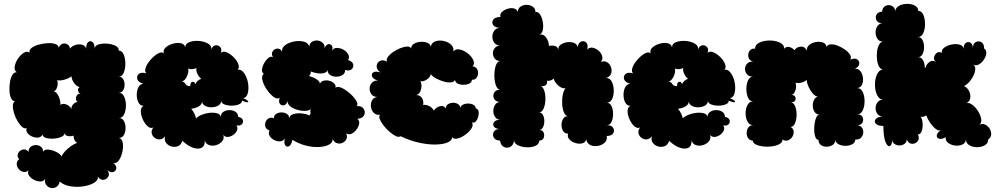

<svg xmlns="http://www.w3.org/2000/svg" viewBox="-20 -747 5166 994"><path d="M289 193Q285 213 271.5 221Q258 229 243.5 226Q229 223 219.5 210.5Q210 198 214 178Q207 192 190.5 192.5Q174 193 157 184.5Q140 176 130.5 162.5Q121 149 128 135Q115 146 101 143Q87 140 77 128.5Q67 117 66.5 102.5Q66 88 79 77Q66 61 74 46Q82 31 98.5 27Q115 23 128 39Q128 21 139.5 12.5Q151 4 165.5 4Q180 4 191.5 12.5Q203 21 203 39Q209 26 229.5 27.5Q250 29 271 39.5Q292 50 299 63Q303 51 317 36Q331 21 348 9Q365 -3 380 -7Q370 -12 365 -23.5Q360 -35 361 -45Q347 -40 332 -42.5Q317 -45 314 -59Q315 -46 298 -38.5Q281 -31 258.5 -29.5Q236 -28 218.5 -33Q201 -38 200 -51Q194 -37 179 -35Q164 -33 148 -39.5Q132 -46 122.5 -58Q113 -70 118 -84Q107 -79 94.5 -90Q82 -101 70.5 -120.5Q59 -140 52.5 -161.5Q46 -183 46.5 -200Q47 -217 58 -222Q45 -223 37.5 -238.5Q30 -254 29 -276.5Q28 -299 31.5 -321.5Q35 -344 44 -359Q53 -374 67 -373Q53 -382 56 -402Q59 -422 72 -442Q85 -462 102 -473Q119 -484 133 -475Q130 -489 144 -499.5Q158 -510 180.5 -516Q203 -522 226 -523.5Q249 -525 265.5 -519.5Q282 -514 284 -500Q292 -518 305 -521Q318 -524 329.5 -517Q341 -510 342 -495Q351 -508 369.5 -514Q388 -520 405 -515.5Q422 -511 426 -495Q426 -521 437 -529.5Q448 -538 459 -529.5Q470 -521 470 -495Q471 -511 490.5 -517Q510 -523 535 -521Q560 -519 578 -510Q596 -501 595 -485Q612 -485 620.5 -464.5Q629 -444 629 -417.5Q629 -391 620.5 -370.5Q612 -350 595 -350Q610 -350 617.5 -337.5Q625 -325 625 -308.5Q625 -292 617.5 -279.5Q610 -267 595 -267Q613 -267 622.5 -247Q632 -227 632 -201.5Q632 -176 623 -156Q614 -136 596 -136Q613 -136 621.5 -120.5Q630 -105 630 -84.5Q630 -64 621.5 -48.5Q613 -33 596 -33Q612 -29 615.5 -7.5Q619 14 613.5 39.5Q608 65 595.5 83Q583 101 567 97Q584 111 582 125Q580 139 566.5 143.5Q553 148 536 134Q549 153 540.5 167.5Q532 182 515.5 184Q499 186 486 167Q490 185 468.5 198.5Q447 212 413 217.5Q379 223 345 217.5Q311 212 289 193ZM402 -262Q387 -262 384.5 -276.5Q382 -291 393 -297Q379 -297 365 -315.5Q351 -334 350 -352Q337 -341 313.5 -334.5Q290 -328 275 -332Q282 -319 276.5 -298.5Q271 -278 258 -274Q268 -273 276.5 -261Q285 -249 289.5 -233Q294 -217 292 -204Q305 -213 322.5 -206.5Q340 -200 351 -182Q347 -194 358.5 -206.5Q370 -219 382 -219Q373 -225 373 -236.5Q373 -248 380.5 -256Q388 -264 402 -262Z M924 -18Q918 3 902 9.5Q886 16 868.5 11.5Q851 7 840 -7Q829 -21 835 -42Q824 -27 809 -25.5Q794 -24 781.5 -33Q769 -42 765.5 -56.5Q762 -71 774 -87Q759 -80 744 -93.5Q729 -107 719 -129.5Q709 -152 709 -172Q709 -192 724 -199Q706 -199 697 -216Q688 -233 688 -256Q688 -279 697 -296Q706 -313 723 -313Q696 -321 691 -337Q686 -353 698.5 -364Q711 -375 738 -367Q729 -375 732.5 -390.5Q736 -406 748 -423Q760 -440 775 -453.5Q790 -467 804.5 -473Q819 -479 828 -471Q823 -488 837.5 -501Q852 -514 874 -520.5Q896 -527 915 -523.5Q934 -520 939 -503Q940 -522 961.5 -529.5Q983 -537 1009.5 -535Q1036 -533 1056 -522Q1076 -511 1074 -492Q1082 -511 1096.5 -512.5Q1111 -514 1120.5 -503Q1130 -492 1123 -473Q1134 -484 1152.5 -476.5Q1171 -469 1188.5 -452Q1206 -435 1213.5 -416Q1221 -397 1210 -386Q1225 -389 1237.5 -376Q1250 -363 1257.5 -342Q1265 -321 1266 -298.5Q1267 -276 1261 -259Q1255 -242 1239 -239Q1268 -226 1265 -219.5Q1262 -213 1233 -226Q1233 -213 1216.5 -206.5Q1200 -200 1179 -200Q1158 -200 1141.5 -206.5Q1125 -213 1125 -226Q1125 -209 1110 -200.5Q1095 -192 1075.5 -191.5Q1056 -191 1041 -199.5Q1026 -208 1026 -224Q1027 -207 1009.5 -196.5Q992 -186 970 -184Q980 -172 986.5 -158.5Q993 -145 995 -134Q1005 -145 1025 -153Q1045 -161 1066 -163Q1087 -165 1103.5 -160.5Q1120 -156 1123 -142Q1123 -159 1136.5 -168Q1150 -177 1168 -177Q1186 -177 1199.5 -168Q1213 -159 1213 -142Q1233 -138 1237 -125.5Q1241 -113 1232 -103.5Q1223 -94 1204 -98Q1213 -85 1207 -71.5Q1201 -58 1187.5 -48.5Q1174 -39 1159.5 -38Q1145 -37 1136 -49Q1142 -30 1130.5 -16Q1119 -2 1100 4Q1081 10 1063.5 4.5Q1046 -1 1040 -20Q1042 7 1025.5 17Q1009 27 981.5 18.5Q954 10 924 -18ZM965 -301Q965 -321 976 -323.5Q987 -326 991 -311Q994 -320 1003 -328Q1012 -336 1022 -339Q1010 -348 1002 -365Q994 -382 997 -395Q988 -390 975.5 -389Q963 -388 954 -392Q957 -381 953 -366Q949 -351 940.5 -339Q932 -327 921 -326Q934 -323 940.5 -312Q947 -301 965 -301Z M1494 -23Q1488 4 1476 10Q1464 16 1456.5 5Q1449 -6 1455 -32Q1448 -17 1432 -15.5Q1416 -14 1400.5 -21.5Q1385 -29 1376.5 -42.5Q1368 -56 1375 -72Q1359 -77 1354.5 -89.5Q1350 -102 1354.5 -114.5Q1359 -127 1370.5 -134Q1382 -141 1398 -135Q1398 -150 1410 -157.5Q1422 -165 1437.5 -165Q1453 -165 1465 -157.5Q1477 -150 1477 -135Q1480 -150 1498 -156Q1516 -162 1540 -160Q1564 -158 1583 -149Q1584 -156 1589 -160Q1584 -169 1589 -182Q1578 -173 1557 -173Q1536 -173 1514.5 -180Q1493 -187 1480 -199Q1467 -211 1470 -225Q1463 -205 1450 -202Q1437 -199 1429 -209.5Q1421 -220 1428 -241Q1417 -233 1402.5 -241.5Q1388 -250 1373.5 -267Q1359 -284 1349 -304Q1339 -324 1337 -341Q1335 -358 1346 -365Q1335 -371 1336.5 -387Q1338 -403 1347.5 -420Q1357 -437 1369.5 -447Q1382 -457 1393 -451Q1383 -468 1391.5 -481Q1400 -494 1415 -495.5Q1430 -497 1441 -480Q1438 -496 1450.5 -508Q1463 -520 1483 -527Q1503 -534 1524.5 -534.5Q1546 -535 1562 -528Q1578 -521 1581 -505Q1583 -524 1596.5 -531.5Q1610 -539 1625.5 -537Q1641 -535 1652 -524Q1663 -513 1660 -495Q1666 -514 1677.5 -517.5Q1689 -521 1697 -512Q1705 -503 1699 -484Q1707 -499 1724 -499Q1741 -499 1757.5 -490Q1774 -481 1782.5 -466Q1791 -451 1782 -436Q1805 -429 1808.5 -414Q1812 -399 1800.5 -388.5Q1789 -378 1767 -385Q1767 -367 1753 -358.5Q1739 -350 1721 -350Q1703 -350 1689.5 -358.5Q1676 -367 1676 -385Q1673 -373 1658.5 -369Q1644 -365 1625 -367.5Q1606 -370 1589 -377Q1590 -364 1580 -353Q1602 -348 1621 -335Q1640 -322 1635 -309Q1638 -323 1652 -328Q1666 -333 1682 -329.5Q1698 -326 1709 -316Q1720 -306 1717 -292Q1724 -300 1739.5 -295.5Q1755 -291 1772.5 -278.5Q1790 -266 1805 -250.5Q1820 -235 1827 -220.5Q1834 -206 1827 -198Q1848 -199 1858 -189Q1868 -179 1868.5 -166Q1869 -153 1859.5 -143Q1850 -133 1830 -132Q1842 -123 1839.5 -107Q1837 -91 1825.5 -76Q1814 -61 1799.5 -54.5Q1785 -48 1772 -57Q1780 -39 1773 -26Q1766 -13 1752 -7Q1738 -1 1723.5 -6Q1709 -11 1702 -28Q1704 -10 1684.5 1Q1665 12 1633 14Q1601 16 1564.5 7Q1528 -2 1494 -23Z M2053 -42Q2045 -35 2030 -42Q2015 -49 1997.5 -64Q1980 -79 1966 -97Q1952 -115 1946 -130.5Q1940 -146 1948 -153Q1928 -150 1915.5 -162.5Q1903 -175 1900.5 -193Q1898 -211 1905.5 -226.5Q1913 -242 1933 -245Q1912 -246 1902.5 -259.5Q1893 -273 1893.5 -289.5Q1894 -306 1905.5 -318.5Q1917 -331 1937 -330Q1912 -337 1906.5 -350.5Q1901 -364 1912.5 -372Q1924 -380 1950 -372Q1934 -383 1931 -396Q1928 -409 1934.5 -420Q1941 -431 1954.5 -434Q1968 -437 1984 -427Q1978 -437 1987 -450.5Q1996 -464 2013.5 -476.5Q2031 -489 2051 -497Q2071 -505 2087 -506Q2103 -507 2109 -496Q2108 -511 2122.5 -520Q2137 -529 2157 -530.5Q2177 -532 2192.5 -525.5Q2208 -519 2210 -505Q2214 -526 2234 -533Q2254 -540 2277 -535Q2300 -530 2315.5 -515.5Q2331 -501 2327 -480Q2338 -495 2359 -491Q2380 -487 2400 -472Q2420 -457 2429.5 -437.5Q2439 -418 2427 -403Q2442 -402 2449 -391Q2456 -380 2455 -366.5Q2454 -353 2446 -343Q2438 -333 2423 -334Q2423 -321 2410 -314.5Q2397 -308 2379.5 -308Q2362 -308 2349 -314.5Q2336 -321 2336 -334Q2331 -322 2314.5 -320.5Q2298 -319 2277 -325Q2256 -331 2237.5 -341Q2219 -351 2210 -363Q2207 -347 2190 -335.5Q2173 -324 2156 -326Q2163 -315 2162 -299Q2161 -283 2154 -270Q2147 -257 2134 -255Q2156 -255 2165.5 -238Q2175 -221 2170 -204Q2187 -206 2203 -197.5Q2219 -189 2226 -174Q2235 -190 2255.5 -196.5Q2276 -203 2288 -186Q2288 -200 2299.5 -207.5Q2311 -215 2326 -215Q2341 -215 2352 -207.5Q2363 -200 2363 -186Q2363 -198 2375.5 -204.5Q2388 -211 2403.5 -211Q2419 -211 2431 -204.5Q2443 -198 2443 -186Q2455 -183 2457.5 -170.5Q2460 -158 2456 -143Q2452 -128 2443.5 -118.5Q2435 -109 2423 -113Q2432 -100 2421 -82.5Q2410 -65 2389.5 -50Q2369 -35 2349 -30Q2329 -25 2320 -37Q2322 -22 2301.5 -11.5Q2281 -1 2243 1Q2205 3 2155.5 -7Q2106 -17 2053 -42Z M2569 -19Q2544 -20 2536 -35.5Q2528 -51 2537 -65.5Q2546 -80 2571 -79Q2546 -79 2537.5 -91Q2529 -103 2537.5 -115Q2546 -127 2571 -127Q2553 -127 2543.5 -141Q2534 -155 2534 -173Q2534 -191 2543.5 -205Q2553 -219 2571 -219Q2553 -219 2543.5 -228.5Q2534 -238 2534 -251Q2534 -264 2543.5 -273.5Q2553 -283 2571 -283Q2558 -283 2550.5 -298Q2543 -313 2540.5 -335Q2538 -357 2540.5 -379Q2543 -401 2550.5 -416Q2558 -431 2571 -431Q2552 -431 2542 -443Q2532 -455 2532 -471Q2532 -487 2542 -499Q2552 -511 2571 -511Q2550 -511 2539.5 -525Q2529 -539 2529 -557Q2529 -575 2539.5 -589Q2550 -603 2571 -603Q2543 -603 2533.5 -617Q2524 -631 2533.5 -645Q2543 -659 2571 -659Q2567 -674 2578.5 -685Q2590 -696 2607.5 -701.5Q2625 -707 2640.5 -703.5Q2656 -700 2661 -685Q2661 -703 2674.5 -712.5Q2688 -722 2706 -722Q2724 -722 2738 -712.5Q2752 -703 2752 -685Q2767 -687 2777 -670.5Q2787 -654 2790.5 -631Q2794 -608 2789.5 -589Q2785 -570 2770 -568Q2794 -572 2807.5 -552.5Q2821 -533 2822 -509Q2837 -513 2851.5 -509.5Q2866 -506 2871 -490Q2869 -506 2883 -516Q2897 -526 2916.5 -528.5Q2936 -531 2951.5 -525Q2967 -519 2970 -504Q2976 -528 2990.5 -532.5Q3005 -537 3015.5 -526Q3026 -515 3020 -491Q3032 -503 3048.5 -500Q3065 -497 3079 -484.5Q3093 -472 3097.5 -456Q3102 -440 3091 -427Q3111 -433 3124.5 -424Q3138 -415 3143.5 -398Q3149 -381 3143.5 -365.5Q3138 -350 3118 -343Q3137 -344 3147 -324.5Q3157 -305 3157.5 -279.5Q3158 -254 3149 -234.5Q3140 -215 3121 -215Q3138 -215 3146 -197.5Q3154 -180 3154 -157Q3154 -134 3146 -116.5Q3138 -99 3121 -99Q3146 -99 3154.5 -85Q3163 -71 3154.5 -57Q3146 -43 3121 -43Q3125 -22 3110.5 -8.5Q3096 5 3075 8.5Q3054 12 3036.5 4Q3019 -4 3015 -25Q3010 -8 2993 -4.5Q2976 -1 2957.5 -7Q2939 -13 2927.5 -25.5Q2916 -38 2921 -55Q2904 -55 2895.5 -68.5Q2887 -82 2887 -100Q2887 -118 2895.5 -132Q2904 -146 2921 -146Q2908 -146 2900 -164Q2892 -182 2890.5 -207.5Q2889 -233 2893.5 -256Q2898 -279 2908 -290Q2890 -287 2871 -303.5Q2852 -320 2846 -340Q2831 -326 2811 -329Q2816 -318 2807 -308Q2798 -298 2780 -302Q2793 -295 2799 -273.5Q2805 -252 2803.5 -227Q2802 -202 2793.5 -183.5Q2785 -165 2770 -165Q2784 -165 2791 -151.5Q2798 -138 2798 -120Q2798 -102 2791 -88Q2784 -74 2770 -74Q2788 -75 2794 -61.5Q2800 -48 2795 -34Q2790 -20 2772 -19Q2771 0 2751 8.5Q2731 17 2705 15.5Q2679 14 2659.5 4Q2640 -6 2641 -25Q2641 -4 2630.5 6.5Q2620 17 2606.5 17.5Q2593 18 2582 9Q2571 0 2569 -19Z M3444 -18Q3438 3 3422 9.5Q3406 16 3388.5 11.5Q3371 7 3360 -7Q3349 -21 3355 -42Q3344 -27 3329 -25.5Q3314 -24 3301.5 -33Q3289 -42 3285.5 -56.5Q3282 -71 3294 -87Q3279 -80 3264 -93.5Q3249 -107 3239 -129.5Q3229 -152 3229 -172Q3229 -192 3244 -199Q3226 -199 3217 -216Q3208 -233 3208 -256Q3208 -279 3217 -296Q3226 -313 3243 -313Q3216 -321 3211 -337Q3206 -353 3218.5 -364Q3231 -375 3258 -367Q3249 -375 3252.5 -390.5Q3256 -406 3268 -423Q3280 -440 3295 -453.5Q3310 -467 3324.5 -473Q3339 -479 3348 -471Q3343 -488 3357.5 -501Q3372 -514 3394 -520.5Q3416 -527 3435 -523.5Q3454 -520 3459 -503Q3460 -522 3481.5 -529.5Q3503 -537 3529.5 -535Q3556 -533 3576 -522Q3596 -511 3594 -492Q3602 -511 3616.5 -512.5Q3631 -514 3640.5 -503Q3650 -492 3643 -473Q3654 -484 3672.5 -476.5Q3691 -469 3708.5 -452Q3726 -435 3733.5 -416Q3741 -397 3730 -386Q3745 -389 3757.5 -376Q3770 -363 3777.5 -342Q3785 -321 3786 -298.5Q3787 -276 3781 -259Q3775 -242 3759 -239Q3788 -226 3785 -219.5Q3782 -213 3753 -226Q3753 -213 3736.5 -206.5Q3720 -200 3699 -200Q3678 -200 3661.5 -206.5Q3645 -213 3645 -226Q3645 -209 3630 -200.5Q3615 -192 3595.5 -191.5Q3576 -191 3561 -199.5Q3546 -208 3546 -224Q3547 -207 3529.5 -196.5Q3512 -186 3490 -184Q3500 -172 3506.5 -158.5Q3513 -145 3515 -134Q3525 -145 3545 -153Q3565 -161 3586 -163Q3607 -165 3623.5 -160.5Q3640 -156 3643 -142Q3643 -159 3656.5 -168Q3670 -177 3688 -177Q3706 -177 3719.5 -168Q3733 -159 3733 -142Q3753 -138 3757 -125.5Q3761 -113 3752 -103.5Q3743 -94 3724 -98Q3733 -85 3727 -71.5Q3721 -58 3707.5 -48.5Q3694 -39 3679.5 -38Q3665 -37 3656 -49Q3662 -30 3650.5 -16Q3639 -2 3620 4Q3601 10 3583.5 4.5Q3566 -1 3560 -20Q3562 7 3545.5 17Q3529 27 3501.5 18.5Q3474 10 3444 -18ZM3485 -301Q3485 -321 3496 -323.5Q3507 -326 3511 -311Q3514 -320 3523 -328Q3532 -336 3542 -339Q3530 -348 3522 -365Q3514 -382 3517 -395Q3508 -390 3495.5 -389Q3483 -388 3474 -392Q3477 -381 3473 -366Q3469 -351 3460.5 -339Q3452 -327 3441 -326Q3454 -323 3460.5 -312Q3467 -301 3485 -301Z M3877 -19Q3861 -20 3853 -32Q3845 -44 3845.5 -60Q3846 -76 3854.5 -87.5Q3863 -99 3879 -99Q3860 -99 3850 -117.5Q3840 -136 3840 -160.5Q3840 -185 3850 -203.5Q3860 -222 3879 -222Q3861 -222 3852.5 -241.5Q3844 -261 3844 -286Q3844 -311 3852.5 -330.5Q3861 -350 3879 -350Q3858 -350 3847.5 -362Q3837 -374 3837 -389.5Q3837 -405 3847.5 -417Q3858 -429 3879 -429Q3864 -432 3858 -443Q3852 -454 3854 -467Q3856 -480 3865 -488.5Q3874 -497 3889 -495Q3889 -512 3904 -522Q3919 -532 3942 -535.5Q3965 -539 3987.5 -535.5Q4010 -532 4025 -522Q4040 -512 4040 -495Q4052 -508 4067.5 -503.5Q4083 -499 4093 -487Q4103 -503 4124 -505.5Q4145 -508 4158 -485Q4155 -502 4168.5 -513.5Q4182 -525 4202 -529Q4222 -533 4239 -527.5Q4256 -522 4259 -505Q4266 -517 4282.5 -517.5Q4299 -518 4318.5 -510Q4338 -502 4355 -490Q4372 -478 4380.5 -464Q4389 -450 4382 -438Q4404 -448 4417 -440Q4430 -432 4428.5 -416.5Q4427 -401 4405 -391Q4423 -393 4434 -379Q4445 -365 4447.5 -345.5Q4450 -326 4443 -309.5Q4436 -293 4418 -291Q4437 -291 4446.5 -270.5Q4456 -250 4456 -223Q4456 -196 4446.5 -175.5Q4437 -155 4418 -155Q4439 -155 4445.5 -141Q4452 -127 4445.5 -113Q4439 -99 4418 -99Q4436 -97 4443.5 -84.5Q4451 -72 4449 -57.5Q4447 -43 4436.5 -33Q4426 -23 4408 -25Q4408 -9 4392.5 -0.5Q4377 8 4356.5 8Q4336 8 4320.5 -0.5Q4305 -9 4305 -25Q4305 -7 4292 2.5Q4279 12 4261.5 12.5Q4244 13 4231 4.5Q4218 -4 4217 -23Q4205 -23 4199.5 -43Q4194 -63 4195.5 -89Q4197 -115 4204 -134.5Q4211 -154 4223 -154Q4207 -154 4198 -166.5Q4189 -179 4188 -196Q4187 -213 4193.5 -228Q4200 -243 4214 -247Q4201 -248 4189 -261.5Q4177 -275 4167.5 -294.5Q4158 -314 4156 -333Q4144 -323 4127.5 -319Q4111 -315 4098 -319Q4103 -307 4101 -292Q4099 -277 4092 -266Q4085 -255 4073 -256Q4091 -256 4096.5 -246.5Q4102 -237 4096.5 -227Q4091 -217 4073 -217Q4088 -217 4096 -198Q4104 -179 4104 -154Q4104 -129 4096 -109.5Q4088 -90 4073 -90Q4088 -81 4089 -66.5Q4090 -52 4082 -39Q4074 -26 4060 -20.5Q4046 -15 4031 -25Q4031 -10 4016 -1.5Q4001 7 3978.5 10.5Q3956 14 3933 11.5Q3910 9 3894 1.5Q3878 -6 3877 -19Z M4553 -95Q4524 -95 4514 -107Q4504 -119 4514 -131Q4524 -143 4553 -143Q4533 -143 4523 -156.5Q4513 -170 4513 -187Q4513 -204 4523 -217.5Q4533 -231 4553 -231Q4536 -231 4525.5 -247Q4515 -263 4511.5 -286Q4508 -309 4511.5 -332Q4515 -355 4525.5 -371Q4536 -387 4553 -387Q4540 -387 4531.5 -401.5Q4523 -416 4520.5 -437.5Q4518 -459 4520.5 -480.5Q4523 -502 4531.5 -516.5Q4540 -531 4553 -531Q4533 -531 4523 -545.5Q4513 -560 4513 -579Q4513 -598 4523 -612.5Q4533 -627 4553 -627Q4529 -625 4519.5 -639Q4510 -653 4516.5 -669Q4523 -685 4547 -687Q4548 -704 4558.5 -712.5Q4569 -721 4582 -720.5Q4595 -720 4605 -711Q4615 -702 4615 -685Q4614 -704 4631.5 -715Q4649 -726 4672.5 -727Q4696 -728 4714.5 -719Q4733 -710 4734 -691Q4752 -690 4760.5 -669.5Q4769 -649 4769 -622Q4769 -595 4759.5 -575Q4750 -555 4732 -555Q4748 -555 4756 -539.5Q4764 -524 4764 -503Q4764 -482 4756 -466.5Q4748 -451 4732 -451Q4750 -452 4759 -434.5Q4768 -417 4767 -399Q4770 -398 4772 -396Q4775 -414 4791.5 -426Q4808 -438 4827 -426Q4813 -435 4815.5 -449.5Q4818 -464 4829.5 -473Q4841 -482 4856 -473Q4853 -489 4868.5 -500.5Q4884 -512 4906.5 -516.5Q4929 -521 4947.5 -516Q4966 -511 4969 -495Q4969 -518 4981 -525.5Q4993 -533 5005 -525.5Q5017 -518 5017 -495Q5016 -520 5030.5 -528.5Q5045 -537 5060 -529Q5075 -521 5075 -496Q5088 -487 5086 -470Q5084 -453 5072.5 -436.5Q5061 -420 5046 -412.5Q5031 -405 5018 -414Q5033 -403 5028 -379.5Q5023 -356 5006.5 -333.5Q4990 -311 4971 -301Q4988 -294 4997 -275.5Q5006 -257 5003 -238.5Q5000 -220 4981 -212Q4995 -218 5012.5 -205.5Q5030 -193 5043.5 -171.5Q5057 -150 5060 -129.5Q5063 -109 5049 -100Q5064 -109 5079 -102.5Q5094 -96 5103 -81.5Q5112 -67 5111.5 -51Q5111 -35 5096 -25Q5096 -5 5078.5 5Q5061 15 5038.5 15Q5016 15 4998.5 5Q4981 -5 4981 -25Q4979 -6 4962 1.5Q4945 9 4924.5 6.5Q4904 4 4889 -7Q4874 -18 4876 -37Q4854 -24 4841 -29Q4828 -34 4830 -47.5Q4832 -61 4853 -74Q4842 -67 4826.5 -78Q4811 -89 4797 -109Q4783 -129 4775 -150Q4761 -139 4746 -143Q4755 -131 4756.5 -109Q4758 -87 4752 -69Q4746 -51 4732 -51Q4742 -29 4730.5 -15.5Q4719 -2 4701.5 -2.5Q4684 -3 4674 -25Q4674 -10 4662.5 -2Q4651 6 4636.5 6Q4622 6 4610.5 -2Q4599 -10 4599 -25Q4599 2 4588 8.5Q4577 15 4565.5 -9Q4554 -33 4553 -95Z"/></svg>

Font: Rubik Bubbles
Style: Regular
Weight: 400
Designer: Hubert and Fischer, NaN
Foundry: Hubert and Fischer, NaN
Version: Version 2.200